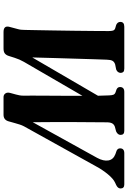

<svg xmlns="http://www.w3.org/2000/svg" viewBox="166 -906 740 1113"><g transform="rotate(90 536.5 -350.0)"><path d="M840.5 -675.5Q840.5 -700 868.5 -700H1049.5Q1073 -700 1073 -678.5Q1073 -662.5 1053 -653L1039 -646.5Q1017 -636.5 991 -605.2Q965 -574 943.5 -534L713 -119Q706.5 -106.5 702.8 -95Q699 -83.5 694 -65.5L685 -33.5Q677.5 0 646 0H543.5Q529.5 0 522 -11Q514.5 -22 519.5 -39.5L528.5 -72.5Q531.5 -83 533.2 -93.2Q535 -103.5 535 -113.5Q534.5 -134.5 534.8 -172.2Q535 -210 535.2 -258Q535.5 -306 535.8 -357.8Q536 -409.5 536 -457.5L339 -118Q330.5 -103 325.8 -91.8Q321 -80.5 315.5 -64L305.5 -32.5Q301 -16.5 291.2 -8.2Q281.5 0 262 0H166Q126.5 0 136.5 -35.5L148.5 -80.5Q154.5 -100.5 154 -125Q154.5 -142.5 155.2 -186.2Q156 -230 157 -287.8Q158 -345.5 158.8 -406.8Q159.5 -468 160 -521.5Q160.5 -575 160.5 -609Q160.5 -624.5 157.8 -634.2Q155 -644 144 -647.5L125 -653Q107.5 -661 107.5 -677Q107.5 -700 135.5 -700H378Q392 -700 397.5 -694.2Q403 -688.5 403 -679Q402.5 -661 383.5 -653L354 -647Q339.5 -642.5 333.2 -631.8Q327 -621 326.5 -598.5Q325.5 -574 324 -527.5Q322.5 -481 320.8 -421Q319 -361 317 -295.2Q315 -229.5 313.5 -166.5L535.5 -547.5Q535 -589 533.5 -611Q533 -628.5 529.5 -637Q526 -645.5 515 -649.5L499 -655Q485 -661.5 485 -675Q485 -700 513.5 -700H739Q762.5 -700 762.5 -678.5Q762.5 -662 742 -652.5L715.5 -645.5Q701 -640.5 695 -628.5Q689 -616.5 689.5 -592.5Q689.5 -570.5 689 -521.8Q688.5 -473 688.2 -410.5Q688 -348 688.2 -284.2Q688.5 -220.5 689 -169.5L895.5 -542.5Q915.5 -579.5 910.5 -608Q905.5 -636.5 874 -648.5L854 -655.5Q840.5 -662 840.5 -675.5Z"/></g></svg>

Font: Fraunces 144pt S050
Style: Bold Italic
Weight: 700
Italic angle: -16°
Version: Version 1.000; ttfautohint (v1.8.3)